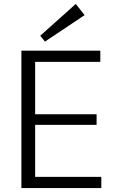

<svg xmlns="http://www.w3.org/2000/svg" viewBox="-20 -958 585 978"><path d="M143 -57H496V0H89V-700H491V-643H143L159 -688V-349L143 -376H472V-322H143L159 -349V-12ZM411 -881 209 -746 185 -776 366 -938Z"/></svg>

Font: Pathway Extreme 28pt Light
Style: Regular
Weight: 300
Designer: Eduardo Rodriguez Tunni
Foundry: Eduardo Rodriguez Tunni
Version: Version 1.001;gftools[0.9.26]